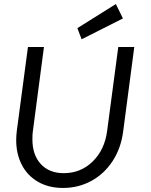

<svg xmlns="http://www.w3.org/2000/svg" viewBox="-20 -918 746 948"><path d="M60 -226Q60 -248 63 -272L118 -686H197L142 -268Q140 -255 140 -230Q140 -153 181.5 -108Q223 -63 295 -63Q379 -63 438 -121Q497 -179 509 -272L564 -686H643L588 -268Q577 -185 535.5 -122Q494 -59 430.5 -24.5Q367 10 291 10Q220 10 167.5 -20.5Q115 -51 87.5 -104.5Q60 -158 60 -226ZM362 -779 552 -898 587 -827 383 -724Z"/></svg>

Font: Bellota Text
Style: Bold Italic
Weight: 700
Italic angle: -7.5°
Designer: Kemie Guaida
Foundry: Kemie Guaida
Version: Version 4.001